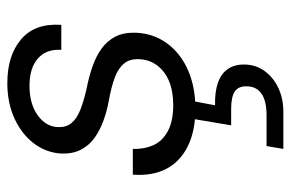

<svg xmlns="http://www.w3.org/2000/svg" viewBox="-158 -396 812 537"><g transform="rotate(-90 248.5 -128.0)"><path d="M212 12Q151 12 108 -9Q65 -30 44.5 -69Q24 -108 28 -163H100Q99 -132 110 -106.5Q121 -81 149 -65.5Q177 -50 223 -50Q261 -50 289 -61.5Q317 -73 333.5 -95Q350 -117 351 -146Q352 -172 338.5 -188Q325 -204 299.5 -213.5Q274 -223 236 -230Q207 -235 179.5 -245Q152 -255 131 -270Q110 -285 98 -308Q86 -331 87 -362Q89 -404 114.5 -438.5Q140 -473 184 -493.5Q228 -514 284 -514Q361 -514 406.5 -475.5Q452 -437 447 -363H377Q380 -404 353.5 -428Q327 -452 276 -452Q226 -452 194 -429Q162 -406 161 -372Q160 -350 172 -335Q184 -320 209 -310Q234 -300 270 -292Q301 -286 330 -276Q359 -266 380.5 -250.5Q402 -235 414 -212Q426 -189 425 -155Q423 -105 395 -67Q367 -29 320 -8.5Q273 12 212 12ZM100 258 108 211H194Q235 211 255 196.5Q275 182 275 156Q276 133 261 122.5Q246 112 212 112H166L186 -7H236L222 67Q259 66 285 75Q311 84 324 103.5Q337 123 336 152Q335 182 317.5 206Q300 230 270.5 244Q241 258 203 258Z"/></g></svg>

Font: DM Sans 16pt Light
Style: Italic
Weight: 300
Italic angle: -10°
Version: Version 4.004;gftools[0.9.30]